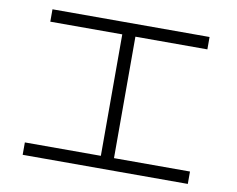

<svg xmlns="http://www.w3.org/2000/svg" viewBox="-72 -801 1025 832"><g transform="rotate(10 440.0 -384.5)"><path d="M76.7 -62.2V-116.7H411.1V-651.1H94.4V-705.6H785.6V-651.1H468.9V-116.7H803.3V-62.2Z"/></g></svg>

Font: Paperlogy 3 Light
Style: Regular
Weight: 300
Designer: redesigned by Lee Juim, glyphs from Gmarket Sans & Montserrat
Foundry: PT&
Version: Version 1.001